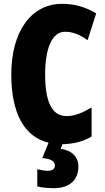

<svg xmlns="http://www.w3.org/2000/svg" viewBox="-20 -744 547 1004"><path d="M390 126C390 76 355 42 297 34L307 10C364 9 415 -4 459 -30V-182C416 -157 374 -137 328 -137C253 -137 216 -209 216 -354C216 -493 253 -578 320 -578C363 -578 400 -561 438 -534L483 -674C426 -708 368 -724 305 -724C140 -724 39 -575 39 -355C39 -152 107 -28 234 2L201 83C242 85 267 98 267 121C267 140 254 149 230 149C215 149 197 146 175 141V231C200 237 229 240 262 240C345 240 390 196 390 126Z"/></svg>

Font: Noto Sans Gujarati ExtraCondensed Black
Style: Regular
Weight: 900
Width: 2
Designer: Jelle Bosma - Monotype Design Team, Universal Thirst
Foundry: Monotype Imaging Inc.
Version: Version 2.106